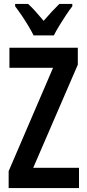

<svg xmlns="http://www.w3.org/2000/svg" viewBox="-20 -957 443 977"><path d="M382 0H24V-86L250 -612H28V-714H376V-628L149 -103H382ZM151 -777Q141 -797 125 -824Q109 -851 91 -877.5Q73 -904 57 -925V-937H123Q141 -921 161 -898.5Q181 -876 202 -851Q226 -879 243.5 -897.5Q261 -916 282 -937H348V-925Q333 -906 315.5 -879.5Q298 -853 281.5 -826Q265 -799 254 -777Z"/></svg>

Font: Noto Sans Thai ExtCond SemBd
Style: Regular
Weight: 600
Width: 2
Designer: Monotype Design Team
Foundry: Monotype Imaging Inc.
Version: Version 2.002; ttfautohint (v1.8.4.7-5d5b)